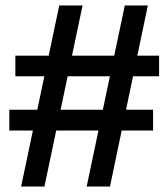

<svg xmlns="http://www.w3.org/2000/svg" viewBox="-20 -680 614 700"><path d="M296 0 435 -660H519L381 0ZM14 -204V-280H538V-204ZM57 0 196 -660H281L142 0ZM36 -402V-477H560V-402Z"/></svg>

Font: Bricolage Grotesque 96pt
Style: Regular
Weight: 400
Version: Version 1.001;gftools[0.9.33.dev8+g029e19f]